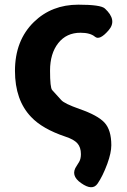

<svg xmlns="http://www.w3.org/2000/svg" viewBox="-20 -594 542 821"><path d="M327 189Q279 156 308 115Q311 111 318.5 98Q326 85 326 65Q326 36 311 19Q296 2 259 -10Q161 -43 113 -94Q44 -166 44 -291Q44 -421 125 -500Q201 -574 315 -574Q410 -574 428 -558Q483 -508 444 -464Q406 -420 386 -437Q366 -454 324 -454Q264 -454 229 -409.5Q194 -365 194 -292Q194 -219 203 -209Q229 -181 242 -166Q255 -151 320 -128Q398 -101 427 -69.5Q456 -38 456 27Q456 59 439 106Q419 160 397 191.5Q375 223 327 189Z"/></svg>

Font: Resource Han Rounded KR
Style: Bold
Weight: 700
Designer: Cyano Hao (round all glyphs); Ryoko NISHIZUKA 西塚涼子 (kana, bopomofo & ideographs); Paul D. Hunt (Latin, Greek & Cyrillic)
Foundry: Cyano Hao
Version: 0.990